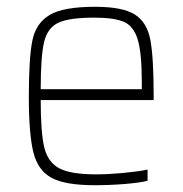

<svg xmlns="http://www.w3.org/2000/svg" viewBox="-20 -538 538 566"><path d="M433 -243H100Q100 -147 110.5 -103.5Q121 -60 154.5 -42Q188 -24 263 -24Q299 -24 342 -28Q385 -32 415 -38V-5Q390 1 346.5 4.5Q303 8 259 8Q173 8 132.5 -13.5Q92 -35 78.5 -88.5Q65 -142 65 -254Q65 -368 75.5 -419Q86 -470 126.5 -494Q167 -518 260 -518Q341 -518 377 -495.5Q413 -473 423 -421.5Q433 -370 433 -256ZM100 -275H398V-296Q398 -382 386 -421.5Q374 -461 345.5 -473.5Q317 -486 258 -486Q184 -486 152 -471Q120 -456 110 -414Q100 -372 100 -275Z"/></svg>

Font: Saira Semi Condensed Thin
Style: Regular
Weight: 100
Width: 4
Designer: Hector Gatti with collaboration of the Omnibus-Type team
Foundry: Omnibus-Type
Version: Version 1.001; ttfautohint (v1.8)